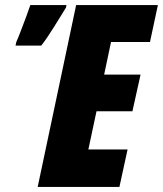

<svg xmlns="http://www.w3.org/2000/svg" viewBox="-20 -734 640 754"><path d="M128 0 279 -714H600L569 -569H416L389 -441H532L500 -297H359L327 -147H481L449 0ZM41 -555H142Q164 -583 192 -628Q220 -673 239 -704L241 -714H99Q95 -701 84 -671.5Q73 -642 61.5 -612Q50 -582 44 -569Z"/></svg>

Font: Noto Sans Display Condensed Black
Style: Italic
Weight: 900
Width: 3
Italic angle: -192°
Designer: Monotype Design Team
Foundry: Monotype Imaging Inc.
Version: Version 1.900